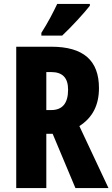

<svg xmlns="http://www.w3.org/2000/svg" viewBox="-20 -950 568 970"><path d="M434 -921V-930H269C248 -886 223 -837 189 -784V-770H294C342 -815 406 -885 434 -921ZM239 -714H62V0H214V-274H246L361 0H528L381 -313C448 -356 480 -419 480 -505C480 -645 401 -714 239 -714ZM238 -586C296 -586 324 -557 324 -497C324 -428 295 -394 239 -394H214V-586Z"/></svg>

Font: Noto Sans Arabic UI XCn XBd
Style: Regular
Weight: 800
Width: 2
Designer: Monotype Design Team, Nadine Chahine and Nizar Qandah
Foundry: Monotype Imaging Inc.
Version: Version 2.010